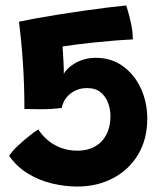

<svg xmlns="http://www.w3.org/2000/svg" viewBox="-20 -685 608 704"><path d="M13.5 -113.5Q24 -130.5 45.8 -150.8Q67.5 -171 88.8 -187.8Q110 -204.5 120.5 -210.5Q132.5 -191 152.8 -173Q173 -155 201.2 -143.8Q229.5 -132.5 264.5 -132.5Q301.5 -132.5 328.5 -148Q355.5 -163.5 370.2 -191.8Q385 -220 385 -258.5Q385 -284 376.2 -307.8Q367.5 -331.5 348.8 -346.8Q330 -362 299.5 -362Q277.5 -362 260.5 -354.8Q243.5 -347.5 231.8 -336Q220 -324.5 213.8 -311.8Q207.5 -299 206.5 -289Q194 -287.5 174.5 -286Q155 -284.5 136.5 -284.5Q120 -284.5 99.2 -284.8Q78.5 -285 69.5 -285.5Q69.5 -371 64.2 -451.2Q59 -531.5 49.5 -605.5Q72.5 -610.5 110.8 -617.5Q149 -624.5 195 -631.8Q241 -639 287.8 -645.8Q334.5 -652.5 375 -657.5Q415.5 -662.5 442.5 -665Q444.5 -660.5 450.2 -640.5Q456 -620.5 461.5 -593.8Q467 -567 467 -540.5Q435 -539 397.8 -536Q360.5 -533 324.2 -529.2Q288 -525.5 257.8 -521.5Q227.5 -517.5 209.5 -514.5Q210.5 -504 211 -490.2Q211.5 -476.5 212.5 -462.2Q213.5 -448 213.8 -435.5Q214 -423 214 -414.5Q218.5 -423.5 229 -433.8Q239.5 -444 254.8 -453Q270 -462 289.2 -467.5Q308.5 -473 330.5 -473Q389 -473 431.5 -441.8Q474 -410.5 497 -359.8Q520 -309 520 -250Q520 -175 486.8 -119Q453.5 -63 395.2 -32Q337 -1 262.5 -1Q218 -1 171 -12.2Q124 -23.5 83 -48.2Q42 -73 13.5 -113.5Z"/></svg>

Font: Grandstander Thin
Style: Bold
Weight: 700
Version: Version 1.200